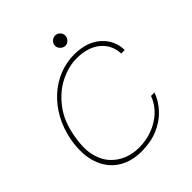

<svg xmlns="http://www.w3.org/2000/svg" viewBox="-182 -737 858 858"><g transform="rotate(-45 246.5 -308.0)"><path d="M216 12Q149 12 102 -19.5Q55 -51 35.5 -109.5Q16 -168 30 -248Q41 -308 67.5 -356Q94 -404 131.5 -438Q169 -472 214.5 -490Q260 -508 308 -508Q388 -508 435 -466.5Q482 -425 483 -362H461Q458 -420 416 -454Q374 -488 305 -488Q253 -488 200 -461.5Q147 -435 106.5 -382Q66 -329 52 -248Q40 -183 50.5 -137.5Q61 -92 87 -63.5Q113 -35 147.5 -21.5Q182 -8 219 -8Q265 -8 305 -23Q345 -38 375.5 -66Q406 -94 421 -134H443Q428 -93 396.5 -59.5Q365 -26 319.5 -7Q274 12 216 12ZM309 -563Q296 -563 286 -573Q276 -583 276 -596Q276 -609 286 -618.5Q296 -628 309 -628Q322 -628 331.5 -618.5Q341 -609 341 -596Q341 -583 331.5 -573Q322 -563 309 -563Z"/></g></svg>

Font: DM Sans 36pt Thin
Style: Italic
Weight: 250
Italic angle: -10°
Designer: Colophon Foundry, Jonny Pinhorn
Foundry: Colophon Foundry
Version: Version 4.004;gftools[0.9.30]